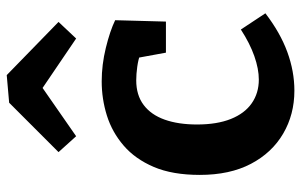

<svg xmlns="http://www.w3.org/2000/svg" viewBox="-178 -682 873 556"><g transform="rotate(-90 258.0 -404.5)"><path d="M273 12Q204 12 148.5 -20.5Q93 -53 61 -114Q29 -175 29 -262Q29 -341 52 -395Q75 -449 114 -482.5Q153 -516 201 -531Q249 -546 300 -546Q348 -546 397 -534Q446 -522 477 -507L473 -360H383L368 -442L379 -434Q364 -440 342.5 -443Q321 -446 303 -446Q260 -446 231.5 -424.5Q203 -403 189 -363.5Q175 -324 175 -270Q175 -212 191 -172Q207 -132 236.5 -111.5Q266 -91 305 -91Q336 -91 373 -104Q410 -117 450 -143L497 -72Q441 -29 385 -8.5Q329 12 273 12ZM141 -620 95 -671 238 -814 318 -821 472 -671 424 -620 231 -751 328 -750Z"/></g></svg>

Font: Bitter Thin
Style: Bold
Weight: 700
Version: Version 3.021